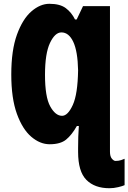

<svg xmlns="http://www.w3.org/2000/svg" viewBox="-20 -746 673 1006"><path d="M238.8 -726.1Q294.4 -726.1 324.7 -703.4Q355 -680.7 373 -644H381.8L415 -713.9H556.2V48.8Q556.2 73.7 566.2 85.4Q576.2 97.2 585 97.2Q601.6 97.2 614.3 93Q627 88.9 632.8 85.9V224.1Q622.6 229 599.4 234.6Q576.2 240.2 553.2 240.2Q476.1 240.2 432.6 196.5Q389.2 152.8 389.2 49.8V29.8Q389.2 -4.9 390.1 -29.1Q391.1 -53.2 393.1 -85.9H382.8Q356 -38.6 326.2 -14.4Q296.4 9.8 240.2 9.8Q189.9 9.8 143.8 -29.5Q97.7 -68.8 68.4 -149.9Q39.1 -231 39.1 -356Q39.1 -482.4 68.8 -564.5Q98.6 -646.5 144.5 -686.3Q190.4 -726.1 238.8 -726.1ZM301.8 -576.2Q268.1 -576.2 241.9 -521Q215.8 -465.8 215.8 -354Q215.8 -237.8 243.2 -188.5Q270.5 -139.2 305.2 -139.2Q335.4 -139.2 361.3 -195.8Q387.2 -252.4 389.2 -377.4Q387.2 -477.1 364 -526.6Q340.8 -576.2 301.8 -576.2Z"/></svg>

Font: Open Sans Condensed ExtraBold
Style: Regular
Weight: 800
Width: 3
Designer: Monotype Design Team
Foundry: Monotype Imaging Inc.
Version: Version 3.000; ttfautohint (v1.8.4)